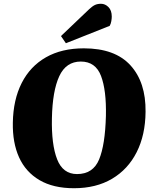

<svg xmlns="http://www.w3.org/2000/svg" viewBox="-20 -982 827 1017"><path d="M48 -332Q50 -454 95 -542.5Q140 -631 223.5 -678.5Q307 -726 424 -726Q589 -726 671 -636Q753 -546 751 -390Q750 -267 704 -176Q658 -85 573.5 -35Q489 15 372 15Q262 15 189 -28Q116 -71 81 -148.5Q46 -226 48 -332ZM255 -356Q252 -217 282.5 -138.5Q313 -60 388 -60Q473 -60 505 -137.5Q537 -215 541 -368Q544 -504 515 -580Q486 -656 408 -656Q330 -656 294 -578.5Q258 -501 255 -356ZM452 -933Q469 -949 482.5 -955.5Q496 -962 515 -962Q537 -962 554.5 -944.5Q572 -927 572 -894Q572 -884 569.5 -869.5Q567 -855 561 -845L329 -753L303 -791Z"/></svg>

Font: Literata 36pt ExtraBold
Style: Italic
Weight: 800
Italic angle: -2°
Designer: Latin by Veronika Burian and Jose Scaglione. Greek by Irene Vlachou. Cyrillic by Vera Evstafieva
Foundry: TypeTogether
Version: Version 3.002